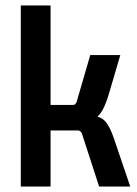

<svg xmlns="http://www.w3.org/2000/svg" viewBox="-20 -679 497 699"><path d="M265.6 -204.1Q274.4 -202.1 278.3 -192.4L340.8 0H454.1L398.4 -164.1Q377.9 -228.5 354.5 -245.1Q345.7 -251 335 -254.9Q357.4 -273.4 376 -335.9L418 -478.5H308.6L258.8 -307.6Q254.9 -297.9 247.1 -296.9H164.1V-659.2H55.7V0H164.1V-204.1Z"/></svg>

Font: Gemunu Libre
Style: Bold
Weight: 700
Designer: Pushpananda Ekanayake, Sol Matas, Kosala Senevirathne
Foundry: Mooniak
Version: Version 1.001